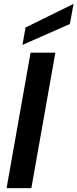

<svg xmlns="http://www.w3.org/2000/svg" viewBox="-20 -972 400 992"><path d="M14 0 138 -700H266L142 0ZM96 -740 112 -830 360 -952 341 -848Z"/></svg>

Font: Rethink Sans
Style: Bold Italic
Weight: 700
Italic angle: -10°
Designer: The Rethink Sans project authors (Hans Thiessen). DM Sans designed by Colophon Foundry.
Foundry: Rethink Communications LLC
Version: Version 1.001